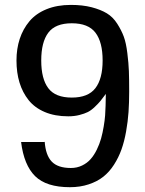

<svg xmlns="http://www.w3.org/2000/svg" viewBox="-20 -757 598 791"><path d="M275.9 -355Q343.3 -355 373 -393.8Q402.8 -432.6 402.8 -507.8Q402.8 -583.5 373.3 -622.3Q343.8 -661.1 275.9 -661.1Q208 -661.1 179 -622.3Q149.9 -583.5 149.9 -507.8Q149.9 -432.1 179 -393.6Q208 -355 275.9 -355ZM163.1 -171.9 164.1 -173.8Q168 -117.7 193.1 -91.3Q218.3 -64.9 272 -64.9Q297.4 -64.9 318.4 -75.2Q339.4 -85.4 353.5 -101.6Q367.7 -117.7 378.9 -140.6Q390.1 -163.6 396.5 -186.5Q402.8 -209.5 407.2 -235.6Q411.6 -261.7 413.1 -281.7Q414.6 -301.8 415 -321.8L416 -370.1Q401.4 -350.6 393.6 -340.8Q385.7 -331.1 370.6 -316.7Q355.5 -302.2 341.8 -295.4Q328.1 -288.6 307.1 -283.2Q286.1 -277.8 261.2 -277.8Q206.1 -277.8 164.6 -295.4Q123 -313 97.9 -344.5Q72.8 -376 60.3 -417Q47.9 -458 47.9 -507.8Q47.9 -556.2 61.3 -596.9Q74.7 -637.7 101.3 -669.4Q127.9 -701.2 171.6 -719Q215.3 -736.8 272 -736.8Q320.3 -736.8 357.7 -727.1Q395 -717.3 420.2 -702.1Q445.3 -687 462.9 -659.4Q480.5 -631.8 490 -606Q499.5 -580.1 504.6 -538.3Q509.8 -496.6 511 -463.9Q512.2 -431.2 512.2 -379.9Q512.2 -334.5 509.5 -295.4Q506.8 -256.3 499.5 -215.3Q492.2 -174.3 480.5 -141.4Q468.8 -108.4 449.7 -78.6Q430.7 -48.8 405.8 -29.1Q380.9 -9.3 345.7 2.4Q310.5 14.2 268.1 14.2Q170.9 14.2 124.8 -31.2Q78.6 -76.7 66.9 -171.9Z"/></svg>

Font: Perun
Style: Regular
Weight: 400
Version: Version 1.0000